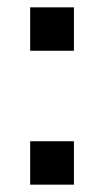

<svg xmlns="http://www.w3.org/2000/svg" viewBox="-20 -502 283 522"><path d="M62 0V-118H181V0ZM62 -364V-482H181V-364Z"/></svg>

Font: Instrument Sans SemiCondensed Medium
Style: Regular
Weight: 500
Width: 4
Designer: Rodrigo Fuenzalida
Foundry: fragTYPE
Version: Version 1.000;gftools[0.9.28]